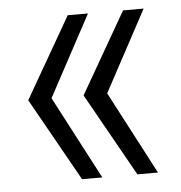

<svg xmlns="http://www.w3.org/2000/svg" viewBox="-42 -551 535 567"><g transform="rotate(-5 225.5 -268.0)"><path d="M179 -25 41 -271 179 -511H239L110 -271L239 -25ZM343 -25 205 -271 343 -511H404L275 -271L404 -25Z"/></g></svg>

Font: Zilla Slab Regular
Style: Regular
Weight: 400
Designer: Typotheque.com
Foundry: Typotheque type foundry
Version: Version 1.0; 2017